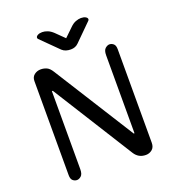

<svg xmlns="http://www.w3.org/2000/svg" viewBox="-160 -1044 1064 1169"><g transform="rotate(-20 371.5 -459.5)"><path d="M138 0Q124 0 112 -10Q100 -20 100 -45V-655Q100 -681 118 -695Q136 -709 160 -709Q180 -709 198 -701Q216 -693 232 -667L559 -148H564V-653Q564 -685 578 -697Q592 -709 605 -709Q619 -709 631 -699Q643 -689 643 -664V-58Q643 -29 625.5 -14.5Q608 0 585 0Q560 0 542 -10.5Q524 -21 512 -40L185 -561H179V-56Q179 -24 165.5 -12Q152 0 138 0ZM371 -834 427 -888Q444 -905 462.5 -912Q481 -919 497 -919Q515 -919 526.5 -912.5Q538 -906 538 -897Q538 -892 534 -888L424 -779Q405 -760 375 -760Q358 -760 344 -764.5Q330 -769 319 -779L209 -888Q205 -892 205 -897Q205 -906 216.5 -912.5Q228 -919 246 -919Q262 -919 280 -912Q298 -905 316 -888Z"/></g></svg>

Font: Marmelad
Style: Regular
Weight: 400
Designer: Manvel Shmavonyan
Foundry: Cyreal
Version: Version 1.110; ttfautohint (v1.8.4.7-5d5b)